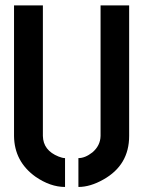

<svg xmlns="http://www.w3.org/2000/svg" viewBox="-20 -704 544 728"><path d="M33.2 -188.5V-683.6H142.6V-188.5Q143.6 -133.8 202.1 -110.4Q216.8 -104.5 226.6 -104.5V4.9Q170.9 4.9 114.3 -34.2Q34.2 -91.8 33.2 -188.5ZM277.3 4.9V-104.5Q302.7 -104.5 330.1 -126Q360.4 -151.4 361.3 -188.5V-683.6H469.7V-188.5Q469.7 -78.1 372.1 -23.4Q322.3 4.9 277.3 4.9Z"/></svg>

Font: Post No Bills Jaffna
Style: Bold
Weight: 700
Designer: Kosala Senevirathne, Siva Puranthara, Lasantha Premarathna, Tharique Azeez
Foundry: Mooniak
Version: Version 1.220 ; ttfautohint (v1.6)